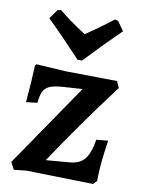

<svg xmlns="http://www.w3.org/2000/svg" viewBox="-83 -781 624 844"><g transform="rotate(10 229.0 -359.5)"><path d="M274 -398 182 -392Q146 -389 127.5 -380.5Q109 -372 100.5 -354.5Q92 -337 89 -304L39 -298Q48 -401 50 -464L56 -470L186 -462L417 -459L430 -430Q349 -323 277 -220Q205 -117 169 -62L277 -71Q320 -75 341.5 -102.5Q363 -130 372 -189L424 -194Q407 -81 407 -11L392 5L93 -2L38 4L21 -28ZM76 -679 105 -720 120 -724Q171 -682 241 -637Q308 -682 361 -724L376 -720L405 -679Q336 -612 250 -521H230Q145 -612 76 -679Z"/></g></svg>

Font: Alegreya
Style: Bold
Weight: 700
Designer: Juan Pablo del Peral
Foundry: Huerta Tipografica
Version: Version 2.008; ttfautohint (v1.8)